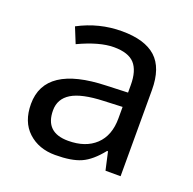

<svg xmlns="http://www.w3.org/2000/svg" viewBox="-104 -650 768 765"><g transform="rotate(20 280.5 -267.5)"><path d="M234.9 -61Q308.6 -61 350.8 -100.8Q393.1 -140.6 393.1 -213.9V-262.2L314 -258.8Q221.7 -255.4 179.4 -229.5Q137.2 -203.6 137.2 -154.8Q137.2 -61 234.9 -61ZM480 -365.2V0H416L398.9 -76.2H395Q355 -25.9 315.2 -8.1Q275.4 9.8 205.6 9.8Q135.7 9.8 90.8 -31.7Q45.9 -73.2 45.9 -148.9Q45.9 -312 303.2 -319.8L394 -323.2V-355Q394 -416 367.7 -445.1Q341.3 -474.1 280 -474.1Q218.8 -474.1 131.8 -433.1L105 -499Q191.4 -544.9 288.3 -544.9Q385.3 -544.9 432.6 -502Q480 -459 480 -365.2Z"/></g></svg>

Font: NotoSans
Style: Regular
Weight: 400
Designer: Monotype Design team
Foundry: Monotype Imaging Inc.
Version: Version 1.04